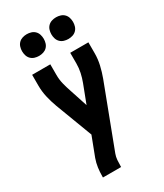

<svg xmlns="http://www.w3.org/2000/svg" viewBox="-234 -1047 967 1135"><g transform="rotate(-30 250.0 -479.5)"><path d="M117 0V-7Q117 -37 121 -66Q125 -95 135 -123L185 -254L90 -505Q76 -543 67 -582Q58 -621 58 -662V-735H182V-662Q182 -630 189.5 -600Q197 -570 207 -541L247 -419L294 -542Q305 -571 311.5 -601Q318 -631 318 -662V-735H442V-662Q442 -621 433 -582Q424 -543 410 -505L251 -86Q244 -67 242.5 -47Q241 -27 241 -7V0ZM350 -811Q335 -811 320.5 -815.5Q306 -820 295.5 -830.5Q285 -841 280.5 -855.5Q276 -870 276 -885Q276 -900 280.5 -914.5Q285 -929 295.5 -939.5Q306 -950 320.5 -954.5Q335 -959 350 -959Q365 -959 379.5 -954.5Q394 -950 404.5 -939.5Q415 -929 419.5 -914.5Q424 -900 424 -885Q424 -870 419.5 -855.5Q415 -841 404.5 -830.5Q394 -820 379.5 -815.5Q365 -811 350 -811ZM150 -811Q135 -811 120.5 -815.5Q106 -820 95.5 -830.5Q85 -841 80.5 -855.5Q76 -870 76 -885Q76 -900 80.5 -914.5Q85 -929 95.5 -939.5Q106 -950 120.5 -954.5Q135 -959 150 -959Q165 -959 179.5 -954.5Q194 -950 204.5 -939.5Q215 -929 219.5 -914.5Q224 -900 224 -885Q224 -870 219.5 -855.5Q215 -841 204.5 -830.5Q194 -820 179.5 -815.5Q165 -811 150 -811Z"/></g></svg>

Font: Iosevka Term Curly Extrabold
Style: Regular
Weight: 800
Designer: Belleve Invis
Foundry: Belleve Invis
Version: Version 32.3.0